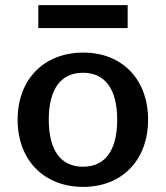

<svg xmlns="http://www.w3.org/2000/svg" viewBox="-20 -719 649 752"><path d="M49 -250C49 -92 152 13 306 13C458 13 560 -92 560 -250C560 -408 459 -513 306 -513C152 -513 49 -408 49 -250ZM171 -250C171 -371 219 -434 305 -434C391 -434 439 -371 439 -250C439 -129 391 -66 305 -66C219 -66 171 -129 171 -250ZM480 -609V-699H130V-609Z"/></svg>

Font: Perun SemiBold
Style: Regular
Weight: 600
Foundry: Copyright (c) Stefan Peev, Context Ltd, 2016
Version: Version 1.089